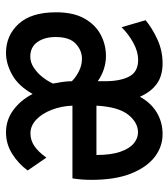

<svg xmlns="http://www.w3.org/2000/svg" viewBox="20 -584 575 656"><g transform="rotate(90 308.0 -255.5)"><path d="M160 12Q101 12 61.2 -31Q21.5 -74 21.5 -159Q21.5 -218.5 42.8 -256Q64 -293.5 98 -311.5Q132 -329.5 170.5 -329.5Q193.5 -329.5 215.2 -322.5Q237 -315.5 257 -301.5V-326Q257 -378 241 -408.8Q225 -439.5 184 -439.5Q156.5 -439.5 126.8 -423.5Q97 -407.5 72.5 -383L48.5 -465Q75.5 -487.5 114 -505.2Q152.5 -523 196 -523Q239 -523 266.5 -502.8Q294 -482.5 310 -445.5Q331 -483.5 364 -503.2Q397 -523 438 -523Q480.5 -523 515.8 -496Q551 -469 572.5 -415Q594 -361 594 -280Q594 -263 592.8 -247.2Q591.5 -231.5 589 -215H340.5Q342 -176.5 354.8 -143.8Q367.5 -111 388.5 -91.2Q409.5 -71.5 435.5 -71.5Q458.5 -71.5 478.5 -85Q498.5 -98.5 518 -126L562 -62Q539 -30.5 505.2 -9.2Q471.5 12 432 12Q389.5 12 355.8 -12.8Q322 -37.5 300.5 -79Q273.5 -30.5 235.2 -9.2Q197 12 160 12ZM173 -71Q192.5 -71 210.5 -82.8Q228.5 -94.5 242.5 -112.2Q256.5 -130 265 -148.5Q262.5 -160.5 259.8 -178.8Q257 -197 257 -213Q242.5 -227.5 222.2 -237.5Q202 -247.5 180.5 -247.5Q151.5 -247.5 128.8 -226.2Q106 -205 106 -158Q106 -119.5 123.2 -95.2Q140.5 -71 173 -71ZM340.5 -297H509Q509 -346.5 498.2 -378Q487.5 -409.5 469.8 -424.2Q452 -439 432 -439Q397.5 -439 371 -405Q344.5 -371 340.5 -297Z"/></g></svg>

Font: Overpass Mono SemiBold
Style: Regular
Weight: 600
Monospace: yes
Designer: Delve Withrington, Dave Bailey
Foundry: Delve Fonts LLC
Version: Version 4.000